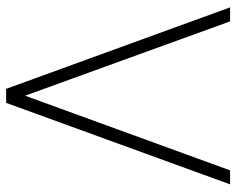

<svg xmlns="http://www.w3.org/2000/svg" viewBox="-94 -696 790 643"><g transform="rotate(90 301.5 -375.0)"><path d="M278.1 0H325L597.9 -750H551L301 -63.5L52.1 -750H5.2Z"/></g></svg>

Font: Manrope Thin
Style: Regular
Weight: 100
Width: 4
Designer: Michael Sharanda
Foundry: Michael Sharanda
Version: Version 2.000;PS 002.000;hotconv 1.0.88;makeotf.lib2.5.64775